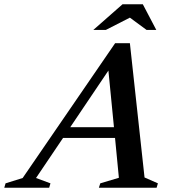

<svg xmlns="http://www.w3.org/2000/svg" viewBox="-89 -878 804 898"><path d="M587 -48 649.5 -20.5 643.5 0H373.5L380 -20.5L467 -46.5L449 -233H206L79.5 -45.5L147 -20.5L141 0H-69L-63 -20.5L17 -45.5L449.5 -676H518.5ZM239.5 -283H444L418 -548ZM347.5 -738 484 -858H579L642 -738H596.5L518.5 -795.5L406 -738Z"/></svg>

Font: Newsreader 16pt SemiBold
Style: Italic
Weight: 600
Italic angle: -17°
Designer: Hugues Gentile
Foundry: Production Type
Version: Version 1.003; ttfautohint (v1.8.3)